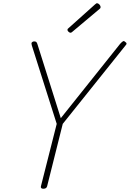

<svg xmlns="http://www.w3.org/2000/svg" viewBox="-20 -1144 797 1178"><path d="M246 14Q228 14 231 -1L328 -384L175 -866Q171 -879 175.5 -884Q180 -889 188 -890Q199 -890 202.5 -886.5Q206 -883 209 -875L353 -419L717 -875Q729 -888 735 -891Q741 -894 748 -887Q756 -882 756.5 -877Q757 -872 750 -865L365 -384L269 -1Q265 14 246 14ZM413 -943Q407 -943 400.5 -949Q394 -955 394 -960Q394 -962 394.5 -964.5Q395 -967 399 -970L562 -1116Q567 -1119 569 -1121.5Q571 -1124 575 -1124Q580 -1124 585 -1120.5Q590 -1117 593.5 -1111.5Q597 -1106 597 -1101Q597 -1099 596.5 -1096.5Q596 -1094 593 -1091L424 -949Q420 -946 418 -944.5Q416 -943 413 -943Z"/></svg>

Font: Playwrite IS Thin
Style: Regular
Weight: 250
Designer: Veronika Burian, José Scaglione
Foundry: TypeTogether
Version: Version 1.002